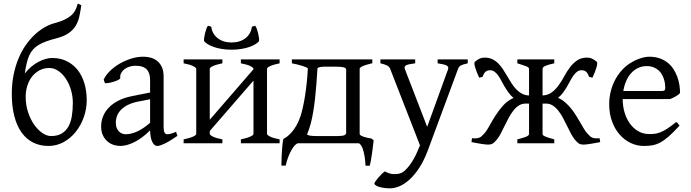

<svg xmlns="http://www.w3.org/2000/svg" viewBox="-20 -776 3743 1040"><path d="M247.1 -407.7Q216.8 -407.7 192.9 -394.5Q168.9 -381.3 152.6 -359.9Q136.2 -338.4 127.7 -310.3Q119.1 -282.2 119.1 -252Q119.1 -207 132.1 -168.2Q145 -129.4 165 -100.8Q185.1 -72.3 209.2 -55.7Q233.4 -39.1 256.3 -39.1Q291 -39.1 313.7 -52.5Q336.4 -65.9 350.1 -89.8Q363.8 -113.8 369.1 -146.7Q374.5 -179.7 374.5 -218.8Q374.5 -256.3 364 -290.5Q353.5 -324.7 335.9 -350.8Q318.4 -377 295.4 -392.3Q272.5 -407.7 247.1 -407.7ZM286.6 -568.8Q254.4 -560.5 230.5 -551.8Q206.5 -543 188.7 -532.2Q170.9 -521.5 158.7 -507.6Q146.5 -493.7 138.2 -475.1Q129.9 -456.5 124.3 -432.6Q118.7 -408.7 114.3 -377.9Q130.9 -399.4 150.1 -415.3Q169.4 -431.2 189 -441.4Q208.5 -451.7 227.3 -456.8Q246.1 -461.9 261.7 -461.9Q307.6 -461.9 342.5 -444.3Q377.4 -426.8 401.4 -396Q425.3 -365.2 437.5 -323.5Q449.7 -281.7 449.7 -233.4Q449.7 -186.5 434.1 -141.8Q418.5 -97.2 390.6 -62.3Q362.8 -27.3 324.7 -6.3Q286.6 14.6 242.2 14.6Q196.3 14.6 159.4 -3.9Q122.6 -22.5 96.9 -58.3Q71.3 -94.2 57.6 -146.7Q43.9 -199.2 43.9 -267.6Q43.9 -324.2 54 -372.6Q64 -420.9 81.1 -461.2Q98.1 -501.5 120.8 -533.4Q143.6 -565.4 169.2 -589.1Q194.8 -612.8 221.9 -628.2Q249 -643.6 274.9 -650.4Q306.2 -658.7 327.9 -668.7Q349.6 -678.7 364.3 -691.4Q378.9 -704.1 387.5 -720Q396 -735.8 400.9 -756.3Q405.8 -754.9 411.1 -752.4Q416.5 -750 420.4 -747.6Q416 -716.3 410.2 -688.7Q404.3 -661.1 390.9 -637.9Q377.4 -614.7 352.8 -597.2Q328.1 -579.6 286.6 -568.8Z M660.6 -48.8Q689.9 -48.8 722.9 -63.7Q755.9 -78.6 793 -110.8V-238.3L734.9 -227.1Q701.7 -221.2 677.5 -210Q653.3 -198.7 637.7 -183.6Q622.1 -168.5 614.7 -150.1Q607.4 -131.8 607.4 -111.8Q607.4 -92.3 613.3 -80.1Q619.1 -67.9 627.7 -60.8Q636.2 -53.7 645.3 -51.3Q654.3 -48.8 660.6 -48.8ZM940.9 -40Q899.4 -11.2 872.3 1.7Q845.2 14.6 831.5 14.6Q815.4 14.6 804.7 -7.8Q793.9 -30.3 793 -69.8Q771 -47.9 749 -31.7Q727.1 -15.6 706.1 -5.4Q685.1 4.9 666.3 9.8Q647.5 14.6 631.8 14.6Q614.3 14.6 595.7 8.8Q577.1 2.9 562.3 -9.8Q547.4 -22.5 537.6 -42.5Q527.8 -62.5 527.8 -90.8Q527.8 -119.6 538.3 -145.8Q548.8 -171.9 569.6 -193.4Q590.3 -214.8 621.1 -230.7Q651.9 -246.6 692.9 -254.9L793 -274.9V-342.8Q793 -359.4 789.1 -373.8Q785.2 -388.2 775.9 -398.7Q766.6 -409.2 750.7 -414.8Q734.9 -420.4 710.9 -419.9Q695.3 -419.4 680.2 -414.6Q665 -409.7 653.8 -400.9Q642.6 -392.1 636.2 -380.1Q629.9 -368.2 631.3 -353.5Q631.8 -349.1 621.3 -343.5Q610.8 -337.9 596.4 -333.5Q582 -329.1 568.1 -326.7Q554.2 -324.2 548.3 -325.7L541.5 -344.7Q552.7 -369.1 575.7 -391.6Q598.6 -414.1 628.2 -431.2Q657.7 -448.2 690.7 -458.5Q723.6 -468.8 754.4 -468.8Q808.1 -468.8 837.2 -440.7Q866.2 -412.6 866.2 -362.3V-86.9Q866.2 -66.4 871.6 -57.6Q877 -48.8 885.7 -48.8Q892.6 -48.8 903.3 -51.3Q914.1 -53.7 933.6 -62L940.9 -40Z M1234.4 -506.8Q1205.1 -506.8 1180.7 -511Q1156.2 -515.1 1137.5 -521.7Q1118.7 -528.3 1105.5 -536.6Q1092.3 -544.9 1085.4 -553.2Q1084.5 -559.1 1085.9 -570.6Q1087.4 -582 1090.3 -594.5Q1093.3 -606.9 1097.4 -618.7Q1101.6 -630.4 1106.4 -636.7L1124.5 -631.3Q1126.5 -612.3 1135.3 -596.7Q1144 -581.1 1158.4 -569.6Q1172.9 -558.1 1192.1 -552Q1211.4 -545.9 1234.4 -545.9Q1257.3 -545.9 1276.6 -552Q1295.9 -558.1 1310.3 -569.6Q1324.7 -581.1 1333.5 -596.7Q1342.3 -612.3 1344.2 -631.3L1362.3 -636.7Q1367.2 -630.4 1371.3 -618.7Q1375.5 -606.9 1378.4 -594.5Q1381.3 -582 1382.8 -570.6Q1384.3 -559.1 1383.3 -553.2Q1376.5 -544.9 1363.3 -536.6Q1350.1 -528.3 1331.3 -521.7Q1312.5 -515.1 1288.1 -511Q1263.7 -506.8 1234.4 -506.8ZM1284.7 0V-21Q1317.9 -27.8 1335.4 -35.9Q1353 -43.9 1353 -50.8V-339.4L1116.2 -66.4V-50.8Q1116.2 -44.9 1132.6 -36.4Q1148.9 -27.8 1184.6 -21V0H974.6V-21Q1007.8 -27.8 1025.4 -35.9Q1043 -43.9 1043 -50.8V-403.3Q1043 -409.2 1026.6 -417.7Q1010.3 -426.3 974.6 -433.1V-454.1H1184.6V-433.1Q1151.4 -426.3 1133.8 -418.2Q1116.2 -410.2 1116.2 -403.3V-127.4L1353 -400.9V-403.3Q1353 -409.2 1336.7 -417.7Q1320.3 -426.3 1284.7 -433.1V-454.1H1494.6V-433.1Q1461.4 -426.3 1443.8 -418.2Q1426.3 -410.2 1426.3 -403.3V-50.8Q1426.3 -44.9 1442.6 -36.4Q1459 -27.8 1494.6 -21V0Z M1663.6 -108.4Q1658.2 -88.9 1653.3 -74.2Q1648.4 -59.6 1643.1 -48.3Q1646 -43.9 1657.7 -41.5Q1669.4 -39.1 1695.8 -39.1H1811.5Q1836.4 -39.6 1845.2 -43.5Q1854 -47.4 1855 -54.7V-398.4Q1855 -402.3 1852.5 -405.3Q1850.1 -408.2 1843.8 -410.4Q1837.4 -412.6 1825.9 -413.8Q1814.5 -415 1796.9 -415H1740.2Q1722.7 -414.6 1713.1 -412.6Q1703.6 -410.6 1699.7 -406.7Q1696.8 -359.4 1693.6 -318.4Q1690.4 -277.3 1686.3 -240.7Q1682.1 -204.1 1676.8 -171.4Q1671.4 -138.7 1663.6 -108.4ZM1504.4 121.1Q1504.4 114.3 1504.6 102.5Q1504.9 90.8 1505.4 76.7Q1505.9 62.5 1506.8 47.6Q1507.8 32.7 1509 19Q1510.3 5.4 1511.7 -5.9Q1513.2 -17.1 1515.1 -23.4Q1522.9 -27.3 1534.9 -36.1Q1546.9 -44.9 1559.8 -59.6Q1572.8 -74.2 1585.2 -95.5Q1597.7 -116.7 1607.4 -145.5Q1613.8 -165 1620.1 -192.9Q1626.5 -220.7 1631.8 -254.2Q1637.2 -287.6 1641.4 -326.2Q1645.5 -364.7 1647.5 -405.8Q1645 -408.7 1637 -412.1Q1628.9 -415.5 1617.4 -419.2Q1606 -422.9 1591.3 -426.5Q1576.7 -430.2 1561 -433.1V-454.1H1996.6V-433.1Q1992.7 -432.1 1986.8 -431.2Q1985.8 -430.7 1985.4 -430.7Q1984.9 -430.7 1983.9 -430.2Q1975.6 -428.2 1967.3 -425.8Q1965.3 -425.3 1962.4 -424.3Q1959 -423.8 1955.6 -421.9L1951.2 -420.4Q1940.4 -416.5 1935.5 -412.6Q1934.6 -412.1 1932.6 -410.2Q1931.6 -409.7 1931.4 -409.2Q1931.2 -408.7 1930.2 -408.2Q1929.2 -406.7 1928.2 -404.8V-403.8V-403.3V-50.8Q1928.2 -48.3 1930.2 -45.9Q1934.6 -40.5 1949.7 -35.2Q1964.8 -29.8 1991.2 -25.9L2003.9 -16.6Q2002.9 -7.3 2000.7 11.5Q1998.5 30.3 1995.6 51.3Q1992.7 72.3 1989.3 91.8Q1985.8 111.3 1982.9 121.6H1960Q1959 98.6 1955.8 77.1Q1952.6 55.7 1947.8 39.1Q1942.9 22.5 1936.3 12Q1929.7 1.5 1922.4 0H1596.2Q1588.4 0 1579.1 9Q1569.8 18.1 1560.3 34.2Q1550.8 50.3 1542 72.5Q1533.2 94.7 1527.3 121.1H1504.4Z M2513.7 -433.1Q2499 -429.7 2489.7 -426.8Q2480.5 -423.8 2474.6 -420.2Q2468.8 -416.5 2465.6 -411.9Q2462.4 -407.2 2460 -399.9L2296.9 40Q2276.4 94.2 2251.2 132.8Q2226.1 171.4 2199 196Q2171.9 220.7 2144.5 232.4Q2117.2 244.1 2092.8 244.1Q2074.2 244.1 2058.6 241.7Q2043 239.3 2031.7 235.6Q2020.5 231.9 2014.2 227.3Q2007.8 222.7 2007.8 218.3Q2007.8 215.3 2013.7 206.5Q2019.5 197.8 2028.3 187.3Q2037.1 176.8 2047.1 167Q2057.1 157.2 2064.9 152.3Q2088.4 166 2111.6 167Q2134.8 168 2152.8 161.1Q2161.6 158.2 2173.3 147.5Q2185.1 136.7 2197 121.1Q2209 105.5 2220.5 85.7Q2231.9 65.9 2240.7 44.9L2254.9 11.2L2094.7 -399.9Q2090.3 -413.6 2077.6 -420.7Q2064.9 -427.7 2040.5 -433.1V-454.1H2229V-433.1Q2210 -430.7 2198 -428.2Q2186 -425.8 2179.4 -422.1Q2172.9 -418.5 2171.9 -413.1Q2170.9 -407.7 2173.8 -399.9L2293.9 -88.9L2406.7 -399.9Q2409.2 -407.2 2407.5 -412.4Q2405.8 -417.5 2399.2 -421.1Q2392.6 -424.8 2380.6 -427.5Q2368.7 -430.2 2350.6 -433.1V-454.1H2513.7Z M2982.4 -454.1V-433.1Q2948.2 -425.8 2933.6 -418.9Q2918.9 -412.1 2918.9 -403.3V-258.8Q2948.2 -260.3 2969 -275.9Q2989.7 -291.5 3006.1 -314.2Q3022.5 -336.9 3036.6 -363.3Q3050.8 -389.6 3067.6 -411.9Q3084.5 -434.1 3106.2 -449Q3127.9 -463.9 3159.2 -463.9Q3175.3 -463.9 3186.5 -458.7Q3197.8 -453.6 3211.9 -441.9Q3218.3 -436.5 3211.4 -412.4Q3204.6 -388.2 3189 -355L3170.9 -359.9Q3162.6 -381.8 3153.1 -388.7Q3143.6 -395.5 3129.4 -395.5Q3116.2 -395.5 3106.2 -387.9Q3096.2 -380.4 3087.2 -368.2Q3078.1 -356 3069.8 -340.1Q3061.5 -324.2 3051.8 -307.6Q3042 -291 3030.3 -274.9Q3018.6 -258.8 3002.9 -246.1Q3024.4 -236.3 3042 -220.9Q3059.6 -205.6 3074.2 -187.3Q3088.9 -168.9 3101.1 -149.2Q3113.3 -129.4 3123.8 -111.1Q3134.3 -92.8 3143.8 -77.1Q3153.3 -61.5 3162.6 -51.8Q3169.9 -43.9 3175.3 -38.8Q3180.7 -33.7 3187.5 -30.8Q3194.3 -27.8 3203.9 -26.9Q3213.4 -25.9 3228 -27.3L3231 -6.3Q3216.8 -3.4 3202.9 -1Q3189 1.5 3177 3.4Q3165 5.4 3155.5 6.3Q3146 7.3 3141.1 7.3Q3132.8 7.3 3126.7 5.9Q3120.6 4.4 3115.5 1.2Q3110.4 -2 3105.5 -6.8Q3100.6 -11.7 3094.7 -18.6Q3083.5 -31.7 3073 -51.5Q3062.5 -71.3 3051.8 -93.5Q3041 -115.7 3029.3 -137.7Q3017.6 -159.7 3003.7 -177.2Q2989.7 -194.8 2972.7 -205.3Q2955.6 -215.8 2934.6 -214.8H2918.9V-177.7V-173.3V-50.8Q2918.9 -46.9 2921.6 -43.7Q2924.3 -40.5 2931.6 -37.4Q2939 -34.2 2951.2 -30Q2963.4 -25.9 2982.4 -21V0H2782.2V-21Q2814.5 -29.3 2830.1 -35.6Q2845.7 -42 2845.7 -50.8V-214.8H2830.1Q2808.6 -215.8 2791.7 -205.3Q2774.9 -194.8 2761 -177.2Q2747.1 -159.7 2735.4 -137.7Q2723.6 -115.7 2712.9 -93.5Q2702.1 -71.3 2691.7 -51.3Q2681.2 -31.2 2669.9 -18.6Q2664.1 -11.7 2659.2 -6.8Q2654.3 -2 2649.2 1.2Q2644 4.4 2637.9 5.9Q2631.8 7.3 2623.5 7.3Q2618.2 7.3 2608.9 6.3Q2599.6 5.4 2587.6 3.4Q2575.7 1.5 2561.8 -1Q2547.9 -3.4 2533.7 -6.3L2536.6 -27.3Q2551.3 -25.9 2560.8 -26.9Q2570.3 -27.8 2577.1 -30.8Q2584 -33.7 2589.4 -38.8Q2594.7 -43.9 2602.1 -51.8Q2616.2 -66.9 2630.6 -93.5Q2645 -120.1 2663.3 -149.2Q2681.6 -178.2 2705.3 -204.6Q2729 -231 2761.7 -245.6Q2746.1 -258.3 2734.4 -274.7Q2722.7 -291 2712.9 -307.6Q2703.1 -324.2 2694.8 -340.1Q2686.5 -356 2677.5 -368.2Q2668.5 -380.4 2658.4 -387.9Q2648.4 -395.5 2635.3 -395.5Q2621.1 -395.5 2611.6 -388.7Q2602.1 -381.8 2593.8 -359.9L2575.7 -355Q2560.1 -388.2 2553.2 -412.4Q2546.4 -436.5 2552.7 -441.9Q2566.9 -453.6 2578.1 -458.7Q2589.4 -463.9 2605.5 -463.9Q2628.9 -463.9 2646.7 -455.3Q2664.6 -446.8 2678.7 -432.6Q2692.9 -418.5 2704.6 -400.4Q2716.3 -382.3 2727.5 -363.3Q2738.8 -344.2 2750.2 -325.9Q2761.7 -307.6 2775.6 -293Q2789.6 -278.3 2806.4 -269Q2823.2 -259.8 2845.7 -258.8V-295.9V-299.8V-403.3Q2845.7 -406.7 2842.5 -409.9Q2839.4 -413.1 2832 -416.3Q2824.7 -419.4 2812.5 -423.3Q2800.3 -427.2 2782.2 -433.1V-454.1Z M3482.9 -418Q3458 -418 3437 -408.2Q3416 -398.4 3399.7 -380.9Q3383.3 -363.3 3372.3 -338.4Q3361.3 -313.5 3356.4 -283.2H3564.9Q3576.2 -283.2 3579.8 -286.9Q3583.5 -290.5 3583.5 -300.8Q3583.5 -309.6 3582 -321.8Q3580.6 -334 3576.4 -346.9Q3572.3 -359.9 3565.2 -372.6Q3558.1 -385.3 3546.9 -395.3Q3535.6 -405.3 3519.8 -411.6Q3503.9 -418 3482.9 -418ZM3663.6 -272Q3654.8 -262.2 3640.1 -253.9Q3625.5 -245.6 3609.9 -239.3H3353V-237.8Q3353 -201.2 3363 -167.2Q3373 -133.3 3391.6 -107.2Q3410.2 -81.1 3437 -65.4Q3463.9 -49.8 3497.6 -49.8Q3512.7 -49.8 3527.1 -51.5Q3541.5 -53.2 3558.1 -59.8Q3574.7 -66.4 3595 -79.6Q3615.2 -92.8 3642.6 -115.2Q3648.9 -111.8 3653.6 -105.5Q3658.2 -99.1 3660.6 -95.2Q3627.9 -59.6 3603.3 -37.8Q3578.6 -16.1 3556.9 -4.4Q3535.2 7.3 3513.9 11Q3492.7 14.6 3467.8 14.6Q3430.2 14.6 3396.2 -1.5Q3362.3 -17.6 3336.4 -47.1Q3310.5 -76.7 3295.2 -118.4Q3279.8 -160.2 3279.8 -211.9Q3279.8 -244.6 3287.1 -276.4Q3294.4 -308.1 3308.3 -336.4Q3322.3 -364.7 3342.3 -388.7Q3362.3 -412.6 3387.7 -430.2Q3398.4 -437.5 3411.9 -444.6Q3425.3 -451.7 3439.9 -457Q3454.6 -462.4 3469 -465.6Q3483.4 -468.8 3496.6 -468.8Q3528.8 -468.8 3553.5 -460Q3578.1 -451.2 3596.7 -436.3Q3615.2 -421.4 3627.9 -401.6Q3640.6 -381.8 3648.7 -359.9Q3656.7 -337.9 3660.2 -315.2Q3663.6 -292.5 3663.6 -272Z"/></svg>

Font: Gentium
Style: Regular
Weight: 400
Designer: J. Victor Gaultney
Version: Version 1.03; 2011; OFL 1.1 release